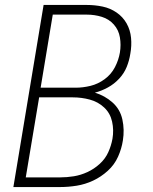

<svg xmlns="http://www.w3.org/2000/svg" viewBox="-20 -755 616 775"><path d="M34 0H223Q256 0 290 -5.5Q324 -11 356 -26Q388 -41 415 -65.5Q442 -90 456.5 -122.5Q471 -155 476 -188Q483 -231 474 -272.5Q465 -314 434 -341.5Q403 -369 363 -381Q390 -388 415.5 -402Q441 -416 461 -437.5Q481 -459 491.5 -485Q502 -511 506 -538Q512 -570 509 -602Q506 -634 491 -660.5Q476 -687 450.5 -704.5Q425 -722 394 -728.5Q363 -735 330 -735H156ZM144 -401 193 -696H330Q362 -696 391 -687Q420 -678 439.5 -656Q459 -634 464 -604Q469 -574 464 -543Q459 -513 444 -484Q429 -455 402.5 -435.5Q376 -416 345.5 -408.5Q315 -401 285 -401ZM223 -39H84L138 -362H274Q309 -362 342.5 -353Q376 -344 400.5 -321Q425 -298 432.5 -264Q440 -230 434 -195Q429 -167 417 -140.5Q405 -114 382.5 -93.5Q360 -73 333 -60.5Q306 -48 278 -43.5Q250 -39 223 -39Z"/></svg>

Font: Iosevka Sparkle Extralight
Style: Italic
Weight: 200
Italic angle: -9°
Designer: Belleve Invis
Foundry: Belleve Invis
Version: Version 4.5.0; ttfautohint (v1.8.3)